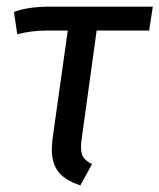

<svg xmlns="http://www.w3.org/2000/svg" viewBox="-20 -547 480 578"><path d="M226 -130Q224 -120 224 -103Q224 -84 231.5 -73Q239 -62 257 -53L222 11Q176 -4 156 -29.5Q136 -55 136 -97Q136 -106 138 -128L184 -455H121Q75 -455 32 -444L22 -511Q64 -527 130 -527H440L429 -455H271Z"/></svg>

Font: Fira Sans Condensed
Style: Italic
Weight: 400
Width: 3
Italic angle: -8°
Designer: bBox Type GmbH & Carrois Corporate GbR & Edenspiekermann AG
Foundry: bBox Type GmbH & Carrois Corporate GbR & Edenspiekermann AG
Version: Version 4.301